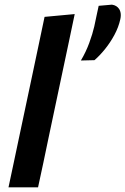

<svg xmlns="http://www.w3.org/2000/svg" viewBox="-20 -805 539 825"><path d="M16.5 0Q28 -54 38.8 -104.8Q49.5 -155.5 62.5 -217L121 -493Q134 -554.5 146.5 -613.8Q159 -673 171.5 -732.5L301 -744.5Q288.5 -685 275.5 -623.2Q262.5 -561.5 248 -493.5L189.5 -217Q176.5 -154.5 166 -104.5Q155 -54 143.5 0ZM327.5 -545Q349 -581 363.5 -620.5Q378 -660 385 -691Q389.5 -713.5 394.5 -736Q399.5 -758 404 -780L461 -785Q482 -782 492.5 -765.5Q499 -754.5 499 -740Q499 -731.5 497 -722.5Q489.5 -688 471.5 -654.8Q453.5 -621.5 430.8 -593.5Q408 -565.5 386 -546.5Z"/></svg>

Font: Heraclito SemiBold
Style: Italic
Weight: 600
Italic angle: -12°
Designer: Kostas Bartsokas (font) & Cristiano Sobral (main changes)
Foundry: Kostas Bartsokas (font) & Cristiano Sobral (main changes)
Version: Version 1.00;July 8, 2020;FontCreator 13.0.0.2655 64-bit